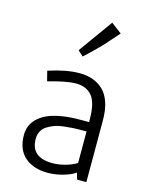

<svg xmlns="http://www.w3.org/2000/svg" viewBox="-115 -830 696 906"><g transform="rotate(15 232.5 -376.5)"><path d="M199.2 -591.8 318.8 -758.3 370.6 -719.2 323.2 -666Q313 -653.3 288.6 -628.9Q264.2 -604.5 244.6 -585.9L225.1 -567.9ZM111.8 -135.7Q111.8 -44.9 217.3 -44.9Q248.5 -44.9 281 -54.2Q313.5 -63.5 334.5 -77.1V-231H307.1Q283.7 -231 264.2 -229.7Q244.6 -228.5 220.7 -225.6Q196.8 -222.7 178.7 -215.8Q160.6 -209 144.8 -199Q128.9 -189 120.4 -172.9Q111.8 -156.7 111.8 -135.7ZM81.1 -460Q167.5 -488.3 231.4 -488.3Q267.6 -488.3 296.4 -478.3Q325.2 -468.3 347.9 -447Q370.6 -425.8 383.1 -388.9Q395.5 -352.1 395.5 -301.3V0H350.6L340.8 -32.2Q323.2 -18.1 284.2 -6.6Q245.1 4.9 207.5 4.9Q137.2 4.9 95.2 -31.7Q53.2 -68.4 53.2 -138.7Q53.2 -161.1 60.3 -180.4Q67.4 -199.7 84.7 -217.8Q102.1 -235.8 128.7 -248.8Q155.3 -261.7 196.8 -269.3Q238.3 -276.9 291.5 -276.9H334.5V-292.5Q334 -372.6 306.4 -404.8Q278.8 -437 228.5 -437Q221.2 -437 212.6 -436.3Q204.1 -435.5 197.8 -434.8Q191.4 -434.1 180.4 -431.9Q169.4 -429.7 164.3 -429Q159.2 -428.2 146 -425Q132.8 -421.9 129.4 -420.9Q126 -419.9 110.6 -416Q95.2 -412.1 93.3 -411.6Z"/></g></svg>

Font: Anaheim
Style: Regular
Weight: 400
Designer: vernon adams
Foundry: vernon adams
Version: Version 1.002; ttfautohint (v0.93.5-3d13) -l 8 -r 50 -G 200 